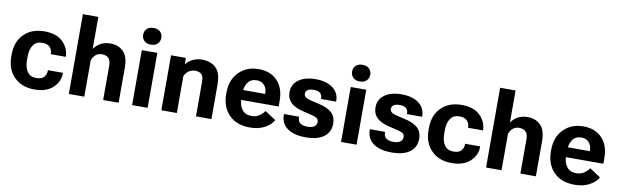

<svg xmlns="http://www.w3.org/2000/svg" viewBox="-47 -1253 5711 1772"><g transform="rotate(10 2809.0 -367.0)"><path d="M35.6 -250V-265.6Q35.6 -387.5 107.3 -458.7Q179 -530 297.4 -530Q409.4 -530 468.3 -474Q527.1 -418 531.2 -341.3L532 -332.5H390.6V-338.9Q390.6 -374.8 367.1 -398.6Q343.5 -422.4 296.1 -422.4Q240.5 -422.4 212.3 -382.1Q184.1 -341.8 184.1 -273.7V-241.9Q184.1 -173.6 211.4 -133.2Q238.8 -92.8 295.9 -92.8Q347.9 -92.8 369.1 -118.3Q390.4 -143.8 390.4 -177.2V-182.6H531.5V-176.5Q531.5 -100.1 470.6 -42.7Q409.7 14.6 297.4 14.6Q179.2 14.6 107.4 -56.8Q35.6 -128.2 35.6 -250Z M618.7 0V-747.6H763.4V-447.3Q786.4 -481.4 824.6 -503.4Q862.8 -525.4 918.9 -525.4Q991.2 -525.4 1038.3 -479.2Q1085.4 -433.1 1085.4 -329.3V0H940.4V-321Q940.4 -371.3 918 -392.6Q895.5 -413.8 857.7 -413.8Q823.7 -413.8 799.9 -395Q776.1 -376.2 763.7 -341.3V0Z M1211.7 0V-515.1H1357.2V0ZM1199.2 -658Q1199.2 -690.9 1221.3 -713.4Q1243.3 -735.8 1284.4 -735.8Q1325.6 -735.8 1347.6 -713.4Q1369.6 -690.9 1369.6 -658Q1369.6 -624.8 1347.5 -602.2Q1325.4 -579.6 1284.2 -579.6Q1243.2 -579.6 1221.2 -602.2Q1199.2 -624.8 1199.2 -658Z M1485.8 0V-515.1H1623.5L1626.7 -457.3H1629.4Q1649.2 -487.1 1688.6 -506.3Q1728 -525.6 1775.4 -525.6Q1854.7 -525.6 1904.9 -480.6Q1955.1 -435.5 1955.1 -322.3V0H1810.1V-326.9Q1810.1 -375 1789.3 -394.4Q1768.6 -413.8 1730.2 -413.8Q1699 -413.8 1671.9 -396Q1644.8 -378.2 1630.9 -345.9V0Z M2049.3 -250V-265.6Q2049.3 -385 2121.2 -457.5Q2193.1 -530 2304.9 -530Q2417.5 -530 2481.7 -462Q2545.9 -394 2545.9 -274.2V-222.2H2148.2V-314.9H2402.3V-323.7Q2402.6 -366.5 2377.1 -395.9Q2351.6 -425.3 2304.7 -425.3Q2250.2 -425.3 2221.9 -384.6Q2193.6 -344 2193.6 -273.4V-242.4Q2193.6 -173.6 2224.1 -133.1Q2254.6 -92.5 2314.2 -92.5Q2355.5 -92.5 2385.7 -113Q2416 -133.5 2434.8 -160.2L2536.6 -93Q2512.2 -46.4 2454 -15.7Q2395.8 14.9 2316.9 14.9Q2191.9 14.9 2120.6 -57.7Q2049.3 -130.4 2049.3 -250Z M2606 -162.4 2748.5 -161.9V-154.1Q2748.5 -117.9 2772.9 -101.3Q2797.4 -84.7 2839.4 -84.7Q2881.6 -84.7 2903.4 -100.7Q2925.3 -116.7 2925.3 -143.1Q2925.3 -169.9 2902.6 -182.6Q2879.9 -195.3 2795.2 -213.1Q2704.8 -231.7 2663.2 -270.4Q2621.6 -309.1 2621.6 -370.6Q2621.6 -444.3 2680.7 -487.2Q2739.7 -530 2840.1 -530Q2940.2 -530 3000.4 -485.5Q3060.5 -440.9 3060.5 -364.3V-358.6H2918.5V-366.7Q2918.5 -396.2 2899.2 -413.1Q2879.9 -429.9 2839.6 -429.9Q2799.6 -429.9 2781.5 -416.3Q2763.4 -402.6 2763.4 -380.1Q2763.4 -357.4 2786.4 -344.1Q2809.3 -330.8 2895.3 -313.2Q2984.9 -294.9 3027 -257.3Q3069.1 -219.7 3069.1 -153.3Q3069.1 -74.7 3010.6 -30Q2952.1 14.6 2839.8 14.6Q2728.3 14.6 2667.1 -30Q2606 -74.7 2606 -157Z M3169.7 0V-515.1H3315.2V0ZM3157.2 -658Q3157.2 -690.9 3179.3 -713.4Q3201.3 -735.8 3242.4 -735.8Q3283.6 -735.8 3305.6 -713.4Q3327.6 -690.9 3327.6 -658Q3327.6 -624.8 3305.5 -602.2Q3283.4 -579.6 3242.2 -579.6Q3201.2 -579.6 3179.2 -602.2Q3157.2 -624.8 3157.2 -658Z M3411.6 -162.4 3554.2 -161.9V-154.1Q3554.2 -117.9 3578.6 -101.3Q3603 -84.7 3645 -84.7Q3687.3 -84.7 3709.1 -100.7Q3731 -116.7 3731 -143.1Q3731 -169.9 3708.3 -182.6Q3685.5 -195.3 3600.8 -213.1Q3510.5 -231.7 3468.9 -270.4Q3427.2 -309.1 3427.2 -370.6Q3427.2 -444.3 3486.3 -487.2Q3545.4 -530 3645.8 -530Q3745.8 -530 3806 -485.5Q3866.2 -440.9 3866.2 -364.3V-358.6H3724.1V-366.7Q3724.1 -396.2 3704.8 -413.1Q3685.5 -429.9 3645.3 -429.9Q3605.2 -429.9 3587.2 -416.3Q3569.1 -402.6 3569.1 -380.1Q3569.1 -357.4 3592 -344.1Q3615 -330.8 3700.9 -313.2Q3790.5 -294.9 3832.6 -257.3Q3874.8 -219.7 3874.8 -153.3Q3874.8 -74.7 3816.3 -30Q3757.8 14.6 3645.5 14.6Q3533.9 14.6 3472.8 -30Q3411.6 -74.7 3411.6 -157Z M3945.8 -250V-265.6Q3945.8 -387.5 4017.5 -458.7Q4089.1 -530 4207.5 -530Q4319.6 -530 4378.4 -474Q4437.3 -418 4441.4 -341.3L4442.1 -332.5H4300.8V-338.9Q4300.8 -374.8 4277.2 -398.6Q4253.7 -422.4 4206.3 -422.4Q4150.6 -422.4 4122.4 -382.1Q4094.2 -341.8 4094.2 -273.7V-241.9Q4094.2 -173.6 4121.6 -133.2Q4148.9 -92.8 4206.1 -92.8Q4258.1 -92.8 4279.3 -118.3Q4300.5 -143.8 4300.5 -177.2V-182.6H4441.7V-176.5Q4441.7 -100.1 4380.7 -42.7Q4319.8 14.6 4207.5 14.6Q4089.4 14.6 4017.6 -56.8Q3945.8 -128.2 3945.8 -250Z M4528.8 0V-747.6H4673.6V-447.3Q4696.5 -481.4 4734.7 -503.4Q4772.9 -525.4 4829.1 -525.4Q4901.4 -525.4 4948.5 -479.2Q4995.6 -433.1 4995.6 -329.3V0H4850.6V-321Q4850.6 -371.3 4828.1 -392.6Q4805.7 -413.8 4767.8 -413.8Q4733.9 -413.8 4710.1 -395Q4686.3 -376.2 4673.8 -341.3V0Z M5092.3 -250V-265.6Q5092.3 -385 5164.2 -457.5Q5236.1 -530 5347.9 -530Q5460.4 -530 5524.7 -462Q5588.9 -394 5588.9 -274.2V-222.2H5191.2V-314.9H5445.3V-323.7Q5445.6 -366.5 5420 -395.9Q5394.5 -425.3 5347.7 -425.3Q5293.2 -425.3 5264.9 -384.6Q5236.6 -344 5236.6 -273.4V-242.4Q5236.6 -173.6 5267.1 -133.1Q5297.6 -92.5 5357.2 -92.5Q5398.4 -92.5 5428.7 -113Q5459 -133.5 5477.8 -160.2L5579.6 -93Q5555.2 -46.4 5496.9 -15.7Q5438.7 14.9 5359.9 14.9Q5234.9 14.9 5163.6 -57.7Q5092.3 -130.4 5092.3 -250Z"/></g></svg>

Font: RobotoFlex
Style: Regular
Weight: 400
Designer: Berlow after Robertson
Foundry: Google
Version: Version 2.136